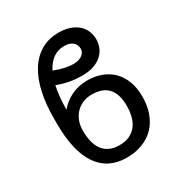

<svg xmlns="http://www.w3.org/2000/svg" viewBox="-178 -893 986 1037"><g transform="rotate(-30 315.5 -375.0)"><path d="M336.6 -458.8Q383.5 -458.8 423.1 -444.2Q462.7 -429.7 491.5 -401.5Q520.2 -373.2 536.4 -331.3Q552.6 -289.4 552.6 -234.4Q552.6 -179 536.4 -133.9Q520.2 -88.8 489.9 -56.8Q459.5 -24.9 415.5 -7.5Q371.4 9.9 315.3 9.9Q200.3 9.9 139.9 -77.8Q79.5 -165.5 79.5 -338.1V-373.6Q79.5 -458.5 95 -529.3Q110.4 -600.1 141.9 -651.5Q173.3 -702.8 221.1 -731.4Q268.8 -759.9 333.8 -759.9Q366.5 -759.9 395.1 -751.4Q423.7 -742.9 445.1 -726.2Q466.6 -709.5 479 -684.5Q491.5 -659.4 491.5 -626.4Q491.5 -603 482.8 -579.4Q474.1 -555.8 454.7 -536.9Q435.4 -518.1 404.7 -506.2Q373.9 -494.3 329.5 -494.3Q313.9 -494.3 296.7 -495.4Q279.5 -496.4 260.5 -499.5Q241.5 -502.5 220.5 -508Q199.6 -513.5 176.1 -522.7Q169 -490.4 165.5 -454Q161.9 -417.6 161.9 -377.8Q176.8 -396 195.7 -410.9Q214.5 -425.8 236.5 -436.4Q258.5 -447.1 283.7 -452.9Q308.9 -458.8 336.6 -458.8ZM319.6 -380.7Q292.6 -380.7 267.6 -371.3Q242.5 -361.9 223.5 -343.2Q204.5 -324.6 193.2 -297.4Q181.8 -270.2 181.8 -234.4Q181.8 -197.8 189.1 -167.1Q196.4 -136.4 212.4 -114.5Q228.3 -92.7 253.7 -80.4Q279.1 -68.2 315.3 -68.2Q351.6 -68.2 377.8 -80.4Q404.1 -92.7 421.2 -114.5Q438.2 -136.4 446.4 -167.1Q454.5 -197.8 454.5 -234.4Q454.5 -305.8 421.7 -343.2Q388.8 -380.7 319.6 -380.7ZM202.1 -598.4Q239.3 -583.8 267.9 -578.1Q296.5 -572.4 318.2 -572.4Q339.1 -572.4 353.3 -577.4Q367.5 -582.4 376.6 -590Q385.7 -597.7 389.6 -606.7Q393.5 -615.8 393.5 -623.6Q393.5 -634.2 389.9 -644.7Q386.4 -655.2 378.2 -663.4Q370 -671.5 356.4 -676.7Q342.7 -681.8 322.4 -681.8Q281.2 -681.8 251.6 -659.8Q221.9 -637.8 202.1 -598.4Z"/></g></svg>

Font: Interop
Style: Regular
Weight: 400
Designer: Rasmus Andersson, Google, Jang Haemin
Foundry: jhaemin
Version: Version 1.008